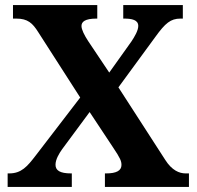

<svg xmlns="http://www.w3.org/2000/svg" viewBox="-20 -734 772 754"><path d="M10 0H262V-53H259C215 -53 198 -65 198 -87C198 -108 212 -131 224 -148L332 -294L424 -155C453 -112 457 -101 457 -86C457 -64 437 -53 397 -53H392V0H722V-53H709C684 -53 655 -65 629 -106L445 -391L590 -589C629 -643 650 -661 689 -661H698V-714H464V-661H467C498 -661 523 -656 523 -632C523 -614 508 -589 496 -571L409 -449L326 -573C311 -596 300 -618 300 -632C300 -648 313 -661 359 -661H362V-714H31V-661H44C89 -661 108 -643 130 -608L295 -351L120 -123C87 -80 64 -53 16 -53H10Z"/></svg>

Font: Noto Serif Test
Style: Bold
Weight: 700
Version: Version 1.000